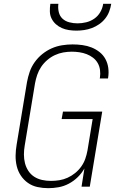

<svg xmlns="http://www.w3.org/2000/svg" viewBox="-20 -975 640 1003"><path d="M232 8Q203 8 175.5 2Q148 -4 126 -19.5Q104 -35 89 -57.5Q74 -80 67.5 -107Q61 -134 61.5 -162.5Q62 -191 67 -220L121 -546Q126 -573 135 -599.5Q144 -626 161 -650Q178 -674 201 -692.5Q224 -711 250 -722.5Q276 -734 304 -738.5Q332 -743 359 -743Q385 -743 410.5 -739.5Q436 -736 458.5 -727Q481 -718 500 -703Q519 -688 530.5 -667Q542 -646 545.5 -621Q549 -596 545 -570L544 -565H501L502 -569Q505 -589 502.5 -609Q500 -629 490.5 -645.5Q481 -662 466 -673.5Q451 -685 433 -692Q415 -699 395 -702Q375 -705 355 -705Q333 -705 310.5 -701Q288 -697 266.5 -687Q245 -677 226.5 -661Q208 -645 195 -625.5Q182 -606 174.5 -584Q167 -562 163 -540L109 -214Q105 -191 105 -167.5Q105 -144 110.5 -122.5Q116 -101 128 -82.5Q140 -64 158.5 -52Q177 -40 199.5 -35Q222 -30 246 -30Q268 -30 290 -33.5Q312 -37 333 -46.5Q354 -56 372.5 -71Q391 -86 404.5 -105Q418 -124 425.5 -145.5Q433 -167 437 -189L464 -353H302L309 -392H514L449 0H406L421 -95Q407 -70 386 -49.5Q365 -29 339.5 -15.5Q314 -2 286.5 3Q259 8 232 8ZM379 -815Q359 -815 339.5 -818Q320 -821 303 -828.5Q286 -836 272 -848.5Q258 -861 249.5 -878Q241 -895 240.5 -915Q240 -935 243 -955H285Q282 -933 287 -912Q292 -891 306.5 -877.5Q321 -864 342 -858.5Q363 -853 385 -853Q407 -853 430 -858.5Q453 -864 472.5 -877.5Q492 -891 504 -912Q516 -933 519 -955H561Q558 -935 550.5 -915Q543 -895 529.5 -878Q516 -861 498 -848.5Q480 -836 460 -828.5Q440 -821 419.5 -818Q399 -815 379 -815Z"/></svg>

Font: Iosevka Aile XLt Obl
Style: Regular
Weight: 200
Italic angle: -9°
Designer: Belleve Invis
Foundry: Belleve Invis
Version: Version 31.1.0; ttfautohint (v1.8.4)